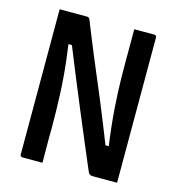

<svg xmlns="http://www.w3.org/2000/svg" viewBox="-105 -790 810 880"><g transform="rotate(15 300.0 -350.0)"><path d="M176 0Q152 0 128.5 0Q105 0 81 0Q78 0 75.5 -1.5Q73 -3 71.5 -5Q70 -7 70 -11Q70 -83 70 -154Q70 -225 70 -296.5Q70 -368 70 -439.5Q70 -511 70 -582Q70 -612 70 -641.5Q70 -671 70 -700Q87 -700 110.5 -700Q134 -700 157 -700Q180 -700 197 -700Q203 -700 206.5 -698.5Q210 -697 213 -691.5Q216 -686 221 -672Q229 -652 242 -620Q255 -588 272 -546.5Q289 -505 309.5 -457Q330 -409 352 -356Q374 -303 396.5 -247Q419 -191 441 -135L410 -152H469L452 -136Q444 -192 439 -238.5Q434 -285 431 -326Q428 -367 426.5 -403.5Q425 -440 424.5 -475Q424 -510 424 -547Q424 -586 424 -624Q424 -662 424 -700Q448 -700 472 -700Q496 -700 519 -700Q524 -700 527 -697Q530 -694 530 -689Q530 -620 530 -549.5Q530 -479 530 -409Q530 -339 530 -269.5Q530 -200 530 -130Q530 -97 530 -64.5Q530 -32 530 0Q514 0 491.5 0Q469 0 448.5 0Q428 0 415 0Q405 0 399.5 -4Q394 -8 387 -26Q364 -80 337 -144Q310 -208 280.5 -278.5Q251 -349 220.5 -423.5Q190 -498 159 -575L191 -556H134L148 -574Q155 -524 160 -481Q165 -438 168 -399.5Q171 -361 172.5 -323Q174 -285 175 -245.5Q176 -206 176 -162Q175 -125 175.5 -83Q176 -41 176 0Z"/></g></svg>

Font: Recursive Monospace Medium
Style: Regular
Weight: 500
Version: Version 1.047